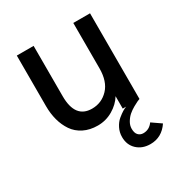

<svg xmlns="http://www.w3.org/2000/svg" viewBox="-167 -607 892 947"><g transform="rotate(-30 279.0 -134.0)"><path d="M468.8 126.5 521 162.6Q482.4 220.2 417.5 220.2Q371.6 220.2 342 192.6Q312.5 165 312.5 120.1Q312.5 93.3 324.2 70.1Q335.9 46.9 353 32.7Q370.1 18.6 383.5 10.5Q397 2.4 405.3 0H385.7V-70.8Q364.3 -35.6 324.7 -12.2Q285.2 11.2 238.3 11.2Q193.4 11.2 158.9 -6.1Q124.5 -23.4 104.2 -53.2Q84 -83 74 -120.1Q64 -157.2 64 -199.7V-487.8H159.7V-201.2Q159.7 -75.2 255.4 -75.2Q310.1 -75.2 347.9 -115Q385.7 -154.8 385.7 -229.5V-487.8H481V0Q475.1 2 467.3 5.4Q459.5 8.8 441.4 19Q423.3 29.3 409.7 41Q396 52.7 385 70.8Q374 88.9 374 108.4Q374 132.8 385.3 144.5Q396.5 156.2 413.6 156.2Q447.8 156.2 468.8 126.5Z"/></g></svg>

Font: HK Grotesk Medium
Style: Regular
Weight: 500
Designer: Alfredo Marco Pradil and Stefan Peev
Foundry: Hanken Design Co.
Version: Version 1.045;PS 001.045;hotconv 1.0.88;makeotf.lib2.5.64775